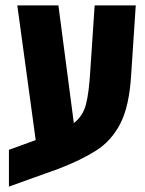

<svg xmlns="http://www.w3.org/2000/svg" viewBox="-20 -625 535 710"><path d="M197 -1Q278 -32 335 -68Q392 -104 425 -168Q458 -232 465 -348L482 -605H330L314 -365Q309 -280 297.5 -237.5Q286 -195 253 -170L196 -605H44L112 -107L13 -71V65Z"/></svg>

Font: Noto Sans Hebrew ExtraCondensed Extra
Style: Regular
Weight: 800
Width: 3
Designer: Monotype Design Team
Foundry: Monotype Imaging Inc.
Version: Version 1.902